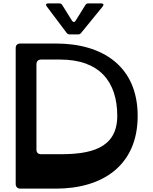

<svg xmlns="http://www.w3.org/2000/svg" viewBox="-20 -1118 909 1138"><path d="M266 -1098C253 -1098 249 -1090 257 -1080L375 -923C380 -917 385 -914 393 -914H443C451 -914 456 -917 461 -923L589 -1080C597 -1090 593 -1098 580 -1098H504C496 -1098 490 -1095 486 -1088L428 -995C422 -985 414 -985 407 -995L349 -1088C345 -1095 339 -1098 331 -1098ZM101 0H312C585 0 796 -135 796 -431C796 -726 587 -860 312 -860H101C83 -860 73 -851 73 -832V-28C73 -11 83 0 101 0ZM224 -204C205 -204 196 -214 196 -232V-736C196 -755 206 -765 224 -765H336C570 -765 675 -634 675 -431C675 -232 506 -204 336 -204Z"/></svg>

Font: OpenDyslexic3
Style: Regular
Weight: 400
Designer: Abelardo Gonzalez
Version: Version 3.001;PS 003.001;hotconv 1.0.88;makeotf.lib2.5.64775